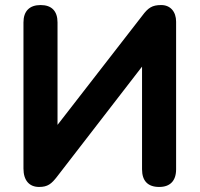

<svg xmlns="http://www.w3.org/2000/svg" viewBox="-20 -733 791 761"><path d="M135 8C169 8 184 -4 207 -34L543 -469V-62C543 -16 566 8 611 8C654 8 678 -16 678 -62V-647C678 -687 655 -713 619 -713C583 -713 567 -702 544 -671L208 -238V-644C208 -689 185 -713 141 -713C97 -713 73 -689 73 -644V-65C73 -18 96 8 135 8Z"/></svg>

Font: SN Pro
Style: Bold
Weight: 700
Designer: Tobias Whetton
Foundry: Supernotes
Version: Version 1.003;Glyphs 3.3 (3324)